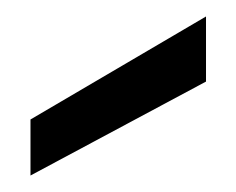

<svg xmlns="http://www.w3.org/2000/svg" viewBox="-20 -802 287 233"><path d="M230 -703 17 -589V-657L230 -782Z"/></svg>

Font: DVN-Poppins
Style: Regular
Weight: 400
Designer: Ninad Kale (Devanagari), Jonny Pinhorn (Latin)
Foundry: Indian Type Foundry
Version: 4.004